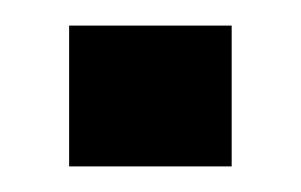

<svg xmlns="http://www.w3.org/2000/svg" viewBox="-20 -130 235 150"><path d="M34 0V-110H161V0Z"/></svg>

Font: Foldit SemiBold
Style: Regular
Weight: 600
Version: Version 1.003